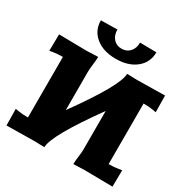

<svg xmlns="http://www.w3.org/2000/svg" viewBox="-206 -1134 1292 1318"><g transform="rotate(30 440.0 -474.5)"><path d="M18.1 -129.9 42 -126Q73.2 -120.1 120.1 -120.1V-600.1Q73.2 -600.1 42 -594.2L18.1 -589.8L20 -721.2L240.2 -717.8L330.1 -721.2Q330.1 -700.7 325 -660.4Q319.8 -620.1 319.8 -600.1V-293.9Q560.1 -627 560.1 -720.2L640.1 -717.8L859.9 -721.2L861.8 -589.8L837.9 -594.2Q806.6 -600.1 759.8 -600.1V-120.1Q806.6 -120.1 837.9 -126L861.8 -129.9L859.9 1L640.1 -2L549.8 1Q549.8 -19.5 554.9 -59.8Q560.1 -100.1 560.1 -120.1V-425.8Q319.8 -92.8 319.8 0L240.2 -2L20 1ZM220.2 -948.2 350.1 -950.2Q350.1 -905.3 374.8 -877.7Q399.4 -850.1 439.9 -850.1Q480.5 -850.1 505.1 -877.7Q529.8 -905.3 529.8 -950.2L660.2 -948.2Q660.2 -868.2 599.6 -819.1Q539.1 -770 439.9 -770Q340.8 -770 280.5 -819.1Q220.2 -868.2 220.2 -948.2Z"/></g></svg>

Font: Zantroke
Style: Regular
Weight: 500
Foundry: gluk
Version: Version 0.36